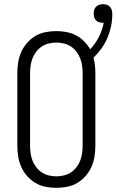

<svg xmlns="http://www.w3.org/2000/svg" viewBox="-20 -892 558 920"><path d="M250 8Q224 8 198 3Q172 -2 149.5 -15.5Q127 -29 109.5 -49Q92 -69 81.5 -93Q71 -117 67 -143Q63 -169 63 -195V-540Q63 -566 67 -592Q71 -618 81.5 -642Q92 -666 109.5 -686Q127 -706 149.5 -719.5Q172 -733 198 -738Q224 -743 250 -743Q274 -743 298 -738.5Q322 -734 343.5 -723Q365 -712 382.5 -694.5Q400 -677 412 -656Q437 -682 453.5 -714.5Q470 -747 477 -783H472Q463 -783 454.5 -785.5Q446 -788 440 -794.5Q434 -801 431.5 -809.5Q429 -818 429 -827Q429 -836 431.5 -845Q434 -854 440.5 -860Q447 -866 455.5 -869Q464 -872 473 -872Q483 -872 492 -869Q501 -866 507.5 -858.5Q514 -851 516 -842Q518 -833 518 -823Q518 -794 512 -765.5Q506 -737 494.5 -710Q483 -683 466 -659.5Q449 -636 428 -616Q433 -597 435 -578Q437 -559 437 -540V-195Q437 -169 433 -143Q429 -117 418.5 -93Q408 -69 390.5 -49Q373 -29 350.5 -15.5Q328 -2 302 3Q276 8 250 8ZM250 -47Q268 -47 286.5 -51.5Q305 -56 320 -66Q335 -76 346.5 -91Q358 -106 364.5 -123Q371 -140 373.5 -158.5Q376 -177 376 -195V-540Q376 -558 373.5 -576.5Q371 -595 364.5 -612Q358 -629 346.5 -644Q335 -659 320 -669Q305 -679 286.5 -683.5Q268 -688 250 -688Q232 -688 213.5 -683.5Q195 -679 180 -669Q165 -659 153.5 -644Q142 -629 135.5 -612Q129 -595 126.5 -576.5Q124 -558 124 -540V-195Q124 -177 126.5 -158.5Q129 -140 135.5 -123Q142 -106 153.5 -91Q165 -76 180 -66Q195 -56 213.5 -51.5Q232 -47 250 -47Z"/></svg>

Font: Iosevka Curly Slab Light
Style: Regular
Weight: 300
Monospace: yes
Designer: Belleve Invis
Foundry: Belleve Invis
Version: Version 22.1.2; ttfautohint (v1.8.4)